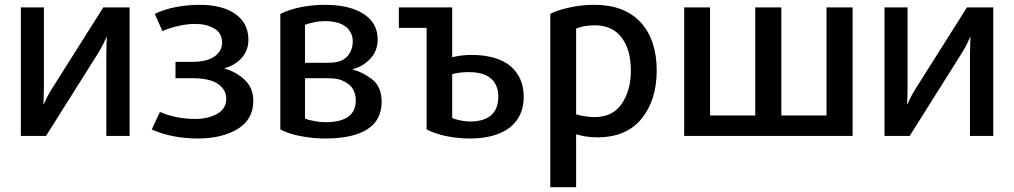

<svg xmlns="http://www.w3.org/2000/svg" viewBox="-20 -570 4251 805"><path d="M523.4 0Q523.4 -134.8 523.4 -539.1Q495.1 -539.1 413.1 -539.1Q359.4 -453.1 197.3 -197.3Q183.6 -175.8 173.8 -155.3Q164.1 -133.8 164.1 -133.8Q163.1 -133.8 162.1 -133.8Q162.1 -133.8 163.1 -157.2Q164.1 -181.6 164.1 -206.1Q164.1 -317.4 164.1 -539.1Q139.6 -539.1 67.4 -539.1Q67.4 -404.3 67.4 0Q93.8 0 172.9 0Q228.5 -87.9 393.6 -350.6Q407.2 -373 417 -393.6Q425.8 -414.1 425.8 -414.1Q426.8 -414.1 427.7 -414.1Q427.7 -414.1 426.8 -390.6Q425.8 -368.2 425.8 -342.8Q425.8 -228.5 425.8 0Q450.2 0 523.4 0Z M1042 -147.5Q1042 -202.1 1004.9 -236.3Q968.8 -269.5 921.9 -282.2Q921.9 -282.2 921.9 -284.2Q965.8 -295.9 994.1 -328.1Q1021.5 -359.4 1021.5 -403.3Q1021.5 -471.7 967.8 -510.7Q913.1 -549.8 816.4 -549.8Q766.6 -549.8 715.8 -540Q666 -530.3 628.9 -511.7Q639.6 -487.3 661.1 -439.5Q688.5 -452.1 726.6 -460.9Q763.7 -469.7 798.8 -469.7Q845.7 -469.7 878.9 -450.2Q911.1 -430.7 911.1 -391.6Q911.1 -355.5 878.9 -333Q847.7 -310.5 782.2 -310.5Q759.8 -310.5 715.8 -310.5Q715.8 -293.9 715.8 -242.2Q733.4 -242.2 785.2 -242.2Q859.4 -242.2 894.5 -217.8Q928.7 -193.4 928.7 -156.2Q928.7 -114.3 890.6 -92.8Q852.5 -71.3 798.8 -71.3Q758.8 -71.3 718.8 -79.1Q678.7 -87.9 650.4 -100.6Q639.6 -76.2 616.2 -27.3Q654.3 -9.8 706.1 1Q757.8 10.7 809.6 10.7Q910.2 10.7 976.6 -29.3Q1042 -69.3 1042 -147.5Z M1580.1 -143.6Q1580.1 -207 1539.1 -238.3Q1499 -268.6 1459 -278.3Q1459 -278.3 1459 -280.3Q1498 -289.1 1531.2 -322.3Q1563.5 -355.5 1563.5 -404.3Q1563.5 -472.7 1505.9 -510.7Q1447.3 -549.8 1340.8 -549.8Q1291 -549.8 1241.2 -540Q1192.4 -530.3 1155.3 -511.7Q1155.3 -350.6 1155.3 -27.3Q1192.4 -7.8 1242.2 1Q1292 10.7 1343.8 10.7Q1460 10.7 1520.5 -28.3Q1580.1 -66.4 1580.1 -143.6ZM1459 -396.5Q1459 -373 1450.2 -355.5Q1442.4 -336.9 1427.7 -326.2Q1413.1 -314.5 1394.5 -310.5Q1376 -306.6 1342.8 -306.6Q1314.5 -306.6 1258.8 -306.6Q1258.8 -346.7 1258.8 -465.8Q1272.5 -471.7 1295.9 -476.6Q1318.4 -481.4 1340.8 -481.4Q1400.4 -481.4 1429.7 -458Q1459 -434.6 1459 -396.5ZM1471.7 -149.4Q1471.7 -103.5 1440.4 -81.1Q1409.2 -57.6 1343.8 -57.6Q1321.3 -57.6 1297.9 -62.5Q1273.4 -66.4 1258.8 -73.2Q1258.8 -128.9 1258.8 -242.2Q1280.3 -242.2 1344.7 -242.2Q1377.9 -242.2 1396.5 -238.3Q1414.1 -234.4 1429.7 -224.6Q1450.2 -213.9 1460.9 -194.3Q1471.7 -174.8 1471.7 -149.4Z M2175.8 -164.1Q2175.8 -245.1 2120.1 -293Q2063.5 -339.8 1954.1 -339.8Q1935.5 -339.8 1913.1 -336.9Q1890.6 -334 1876 -330.1Q1876 -399.4 1876 -539.1Q1820.3 -539.1 1652.3 -539.1Q1652.3 -517.6 1652.3 -453.1Q1681.6 -453.1 1768.6 -453.1Q1768.6 -346.7 1768.6 -27.3Q1804.7 -8.8 1852.5 1Q1901.4 10.7 1949.2 10.7Q2057.6 10.7 2117.2 -35.2Q2175.8 -81.1 2175.8 -164.1ZM2069.3 -164.1Q2069.3 -113.3 2039.1 -86.9Q2008.8 -60.5 1950.2 -60.5Q1929.7 -60.5 1909.2 -65.4Q1887.7 -69.3 1876 -75.2Q1876 -136.7 1876 -258.8Q1887.7 -262.7 1908.2 -265.6Q1928.7 -267.6 1945.3 -267.6Q2008.8 -267.6 2039.1 -240.2Q2069.3 -212.9 2069.3 -164.1Z M2733.4 -274.4Q2733.4 -402.3 2666 -476.6Q2597.7 -549.8 2471.7 -549.8Q2416 -549.8 2366.2 -538.1Q2315.4 -527.3 2287.1 -511.7Q2287.1 -269.5 2287.1 214.8Q2314.5 214.8 2395.5 214.8Q2395.5 159.2 2395.5 -6.8Q2409.2 -2.9 2434.6 2Q2459 5.9 2483.4 5.9Q2606.4 5.9 2669.9 -72.3Q2733.4 -150.4 2733.4 -274.4ZM2625 -274.4Q2625 -189.5 2585.9 -133.8Q2547.9 -79.1 2473.6 -79.1Q2452.1 -79.1 2428.7 -83Q2406.2 -86.9 2395.5 -90.8Q2395.5 -210.9 2395.5 -450.2Q2407.2 -455.1 2428.7 -460Q2451.2 -463.9 2473.6 -463.9Q2546.9 -463.9 2585.9 -413.1Q2625 -361.3 2625 -274.4Z M3554.7 0Q3554.7 -134.8 3554.7 -539.1Q3527.3 -539.1 3445.3 -539.1Q3445.3 -425.8 3445.3 -85.9Q3398.4 -85.9 3255.9 -85.9Q3255.9 -199.2 3255.9 -539.1Q3228.5 -539.1 3146.5 -539.1Q3146.5 -425.8 3146.5 -85.9Q3098.6 -85.9 2957 -85.9Q2957 -199.2 2957 -539.1Q2929.7 -539.1 2848.6 -539.1Q2848.6 -404.3 2848.6 0Q3024.4 0 3554.7 0Z M4144.5 0Q4144.5 -134.8 4144.5 -539.1Q4116.2 -539.1 4034.2 -539.1Q3980.5 -453.1 3818.4 -197.3Q3804.7 -175.8 3794.9 -155.3Q3785.2 -133.8 3785.2 -133.8Q3784.2 -133.8 3783.2 -133.8Q3783.2 -133.8 3784.2 -157.2Q3785.2 -181.6 3785.2 -206.1Q3785.2 -317.4 3785.2 -539.1Q3760.7 -539.1 3688.5 -539.1Q3688.5 -404.3 3688.5 0Q3714.8 0 3793.9 0Q3849.6 -87.9 4014.6 -350.6Q4028.3 -373 4038.1 -393.6Q4046.9 -414.1 4046.9 -414.1Q4047.9 -414.1 4048.8 -414.1Q4048.8 -414.1 4047.9 -390.6Q4046.9 -368.2 4046.9 -342.8Q4046.9 -228.5 4046.9 0Q4071.3 0 4144.5 0Z"/></svg>

Font: DaxlinePro-Medium
Style: Medium
Weight: 400
Designer: Hans Reichel
Version: Version 7.502; 2006